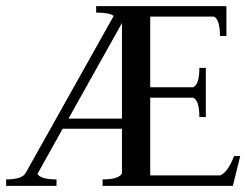

<svg xmlns="http://www.w3.org/2000/svg" viewBox="-42 -605 819 625"><path d="M142 0H-22V-21Q29 -21 41 -41L328 -553Q316 -564 271 -564V-585H695V-488H674Q674 -542 654 -551H447V-321H587Q607 -330 607 -384H628V-224H607Q607 -278 587 -287H447V-34H675Q700 -45 720 -97H740L716 0H292V-21Q346 -21 355 -41V-186H162L80 -39Q90 -21 142 -21ZM181 -219H355V-530Z"/></svg>

Font: Judson
Style: Regular
Weight: 400
Version: Version 20110429